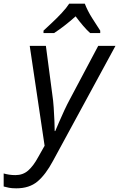

<svg xmlns="http://www.w3.org/2000/svg" viewBox="-114 -786 649 1046"><path d="M-25 240Q-49 240 -64.5 237Q-80 234 -94 230V159Q-80 163 -64 165.5Q-48 168 -30 168Q11 168 39.5 143Q68 118 94 70L129 8L48 -536H136L171 -271Q176 -239 178.5 -200.5Q181 -162 182.5 -127.5Q184 -93 184 -72H187Q194 -88 207.5 -120Q221 -152 237 -186Q253 -220 265 -242L421 -536H515L175 90Q135 165 90.5 202.5Q46 240 -25 240ZM123 -606V-619Q140 -635 168 -661Q196 -687 222.5 -715.5Q249 -744 263 -766H348Q363 -727 388 -687.5Q413 -648 432 -619V-606H377Q359 -622 338.5 -646Q318 -670 298 -697Q268 -670 237.5 -646.5Q207 -623 181 -606Z"/></svg>

Font: Noto Sans IKEA
Style: Italic
Weight: 400
Italic angle: -12°
Designer: Monotype Design Team
Foundry: Monotype Imaging Inc.
Version: Version 2.001